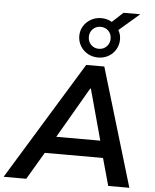

<svg xmlns="http://www.w3.org/2000/svg" viewBox="-105 -1087 920 1141"><g transform="rotate(5 355.0 -516.5)"><path d="M-40 0 391 -705H499L710 0H584L529 -198L576 -163H153L212 -198L95 0ZM427 -567 233 -233 212 -264H548L522 -233L431 -567ZM457 -755Q423.4 -755 395.7 -770.5Q368 -786 351.5 -813.2Q335 -840.4 335 -873Q335 -906.3 351.5 -932.7Q368 -959 395.7 -974.5Q423.4 -990 457 -990Q474 -990 490.5 -985.5Q507 -981 520 -973L585 -1033H685L563 -928Q578 -903.9 578 -873Q578 -840.4 562 -813.2Q546 -786 518.5 -770.5Q491 -755 457 -755ZM457 -807Q485 -807 503.5 -826.1Q522 -845.1 522 -873.1Q522 -901 503.5 -919.5Q485 -938 456.6 -938Q429 -938 410.5 -919.2Q392 -900.5 392 -873Q392 -845.1 410.3 -826Q428.7 -807 457 -807Z"/></g></svg>

Font: Mulish ExtraLight
Style: Italic
Weight: 200
Italic angle: -9°
Designer: Vernon Adams
Foundry: Vernon Adams
Version: Version 3.603